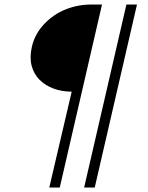

<svg xmlns="http://www.w3.org/2000/svg" viewBox="-20 -710 654 850"><path d="M198.2 120.1 297.4 -304.2Q254.4 -304.2 217.8 -317.6Q181.2 -331.1 155.5 -356.4Q129.9 -381.8 120.1 -418.9Q110.4 -456.1 121.1 -502.9Q134.3 -560.1 175.5 -603.5Q216.8 -647 271 -668.5Q325.2 -689.9 383.3 -689.9H431.6L244.6 120.1ZM352.5 120.1 539.6 -689.9H586.4L399.4 120.1Z"/></svg>

Font: HK Grotesk Legacy
Style: Italic
Weight: 400
Italic angle: -13°
Designer: Alfredo Marco Pradil
Foundry: Hanken Design Co.
Version: Version 2.022;PS 002.022;hotconv 1.0.88;makeotf.lib2.5.64775